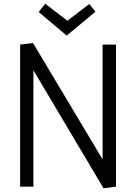

<svg xmlns="http://www.w3.org/2000/svg" viewBox="-20 -1009 736 1038"><path d="M539.7 8.8 152.4 -643H160.6V0H88.9V-768L158.4 -776.6L540.6 -137.4H534.6V-768H607.1V0ZM189 -944.3 224.6 -988.8 350.2 -892.4H338.7L462.8 -987.5L496 -945.8L340.6 -816.5Z"/></svg>

Font: Yaldevi ExtraLight
Style: Regular
Weight: 200
Designer: Sol Matas, Rajitha Manaperi, Kosala Senevirathne
Foundry: Mooniak
Version: Version 1.100